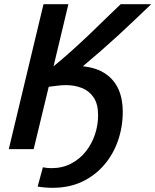

<svg xmlns="http://www.w3.org/2000/svg" viewBox="-20 -713 743 918"><path d="M231 185Q214 185 196 183.5Q178 182 160 179L185 87Q196 89 206 90Q216 91 226 91Q278 91 319.5 69.5Q361 48 390 11.5Q419 -25 434 -70Q449 -115 449 -162Q449 -216 427.5 -247.5Q406 -279 371 -292.5Q336 -306 296 -306Q277 -306 256 -303.5Q235 -301 213 -298L141 0H22L188 -693H307L236 -396Q278 -430 322.5 -470Q367 -510 410 -551Q453 -592 490.5 -629Q528 -666 557 -693H703Q667 -659 628 -621.5Q589 -584 547 -545.5Q505 -507 461.5 -469Q418 -431 376 -396Q377 -396 377 -396Q377 -396 377 -396Q442 -389 484 -360.5Q526 -332 546.5 -286Q567 -240 567 -179Q567 -107 544.5 -41.5Q522 24 478.5 75Q435 126 373 155.5Q311 185 231 185Z"/></svg>

Font: Ubuntu Sans SemiBold
Style: Italic
Weight: 600
Italic angle: -13.5°
Designer: Dalton Maag Ltd
Foundry: Dalton Maag Ltd
Version: Version 1.006